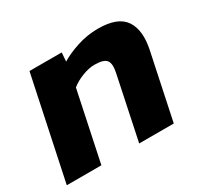

<svg xmlns="http://www.w3.org/2000/svg" viewBox="-113 -629 817 774"><g transform="rotate(-30 295.5 -242.0)"><path d="M-5 0 95 -474H245L242 -433Q274 -453 321.5 -468.5Q369 -484 419 -484Q511 -484 543 -436.5Q575 -389 557 -304L493 0H332L393 -291Q402 -331 390 -348Q378 -365 334 -365Q308 -365 277 -353Q246 -341 224 -323L156 0Z"/></g></svg>

Font: Kanit SemiBold
Style: Italic
Weight: 600
Italic angle: -12°
Designer: Katatrad Team
Foundry: CadsonDemak
Version: Version 2.000; ttfautohint (v1.8.3)